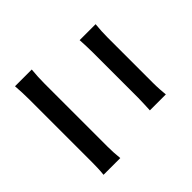

<svg xmlns="http://www.w3.org/2000/svg" viewBox="-108 -966 1216 1216"><g transform="rotate(45 500.0 -358.5)"><path d="M806 -678C778 -675 737 -672 697 -672H291C257 -672 213 -674 177 -678V-535C211 -537 254 -539 292 -539H697C732 -539 777 -536 806 -535V-678ZM887 -189C853 -185 813 -183 779 -183H217C178 -183 133 -185 94 -189V-39C131 -42 178 -44 217 -44H779C809 -44 852 -43 887 -39V-189Z"/></g></svg>

Font: Glow Sans TC Normal
Style: Bold
Weight: 700
Designer: Ryoko NISHIZUKA (kana, bopomofo & ideographs); Paul D. Hunt (Latin, Greek & Cyrillic); Sandoll Communications, Soo-young
Version: Version 0.93